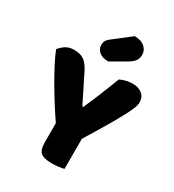

<svg xmlns="http://www.w3.org/2000/svg" viewBox="-202 -960 979 1081"><g transform="rotate(30 287.0 -419.0)"><path d="M562 -535Q562 -523 555.5 -503.5Q549 -484 529.5 -446.5Q510 -409 475 -349Q440 -289 383 -197V-1Q372 2 349.5 5Q327 8 304 8Q252 8 232 -10Q212 -28 212 -73V-200Q186 -237 156 -284.5Q126 -332 97 -381.5Q68 -431 43.5 -478Q19 -525 5 -561Q18 -579 40.5 -594Q63 -609 96 -609Q135 -609 159.5 -593Q184 -577 206 -533L294 -356H300Q314 -387 325.5 -414Q337 -441 348 -468.5Q359 -496 370.5 -525Q382 -554 396 -590Q414 -599 436 -604Q458 -609 478 -609Q513 -609 537.5 -590.5Q562 -572 562 -535ZM352 -846Q394 -846 417.5 -825.5Q441 -805 441 -775Q441 -755 431.5 -739Q422 -723 394 -706L294 -648Q254 -648 233.5 -666Q213 -684 213 -708Q213 -720 216.5 -731Q220 -742 236 -756Z"/></g></svg>

Font: Baloo Tammudu 2 ExtraBold
Style: Regular
Weight: 800
Designer: Maithili Shingre, Omkar Shende and Ek Type
Foundry: Ek Type
Version: Version 1.640;hotconv 1.0.111;makeotfexe 2.5.65597; ttfautoh